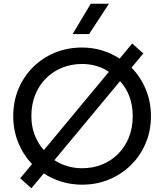

<svg xmlns="http://www.w3.org/2000/svg" viewBox="-20 -968 874 1022"><path d="M147 34 87.5 -19 150.5 -94.5Q104 -143.5 77.2 -208.8Q50.5 -274 50.5 -350Q50.5 -428 78.2 -494.5Q106 -561 155.8 -610.5Q205.5 -660 272.2 -687.5Q339 -715 417 -715Q474 -715 524.5 -699.2Q575 -683.5 617 -656L683.5 -736.5L743 -683.5L680 -608Q728.5 -558.5 756 -492.2Q783.5 -426 783.5 -350Q783.5 -272.5 755.5 -206Q727.5 -139.5 677.5 -90Q627.5 -40.5 561 -12.8Q494.5 15 417 15Q359.5 15 308 -0.8Q256.5 -16.5 213 -45ZM213.5 -169 559.5 -585.5Q530 -606 493.2 -616.8Q456.5 -627.5 417 -627.5Q360.5 -627.5 311.2 -607.8Q262 -588 225.2 -551.5Q188.5 -515 167.8 -464Q147 -413 147 -350Q147 -294.5 165 -248.5Q183 -202.5 213.5 -169ZM417 -72.5Q474 -72.5 523 -92.2Q572 -112 608.8 -148.8Q645.5 -185.5 666 -236.5Q686.5 -287.5 686.5 -350Q686.5 -407 668.8 -454.5Q651 -502 619 -536L269.5 -115.5Q300.5 -95 338 -83.8Q375.5 -72.5 417 -72.5ZM366.5 -786.5 463 -948H560L454 -786.5Z"/></svg>

Font: Geologica Thin Roman Light
Style: Regular
Weight: 300
Version: Version 1.010;gftools[0.9.28]